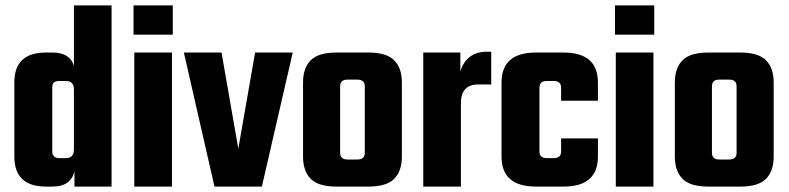

<svg xmlns="http://www.w3.org/2000/svg" viewBox="-20 -689 2914 709"><path d="M253 -669H392V0H255V-56Q241 0 174 0H150Q33 0 33 -111V-385Q33 -495 150 -495H174Q238 -495 253 -446ZM200 -105H223Q253 -105 253 -137V-358Q253 -390 223 -390H200Q185 -390 179 -384.5Q173 -379 173 -365V-130Q173 -105 200 -105Z M473 -561V-669H618V-561ZM615 0H476V-495H615Z M798 -495 860 -140 922 -495H1061L947 0H772L659 -495Z M1222 -495H1341Q1407 -495 1435.5 -466.5Q1464 -438 1464 -384V-111Q1464 -57 1435.5 -28.5Q1407 0 1341 0H1222Q1156 0 1127.5 -28.5Q1099 -57 1099 -111V-384Q1099 -438 1127.5 -466.5Q1156 -495 1222 -495ZM1327 -125V-370Q1327 -395 1300 -395H1263Q1236 -395 1236 -370V-125Q1236 -100 1263 -100H1300Q1327 -100 1327 -125Z M1777 -498H1794V-377H1745Q1682 -377 1682 -307V0H1543V-495H1680V-424Q1688 -457 1713 -477.5Q1738 -498 1777 -498Z M2188 -317H2052V-365Q2052 -390 2025 -390H1999Q1972 -390 1972 -365V-130Q1972 -105 1999 -105H2025Q2052 -105 2052 -130V-178H2188V-111Q2188 0 2061 0H1959Q1832 0 1832 -111V-384Q1832 -495 1959 -495H2061Q2188 -495 2188 -384Z M2251 -561V-669H2396V-561ZM2393 0H2254V-495H2393Z M2595 -495H2714Q2780 -495 2808.5 -466.5Q2837 -438 2837 -384V-111Q2837 -57 2808.5 -28.5Q2780 0 2714 0H2595Q2529 0 2500.5 -28.5Q2472 -57 2472 -111V-384Q2472 -438 2500.5 -466.5Q2529 -495 2595 -495ZM2700 -125V-370Q2700 -395 2673 -395H2636Q2609 -395 2609 -370V-125Q2609 -100 2636 -100H2673Q2700 -100 2700 -125Z"/></svg>

Font: Teko SemiBold
Style: Regular
Weight: 600
Designer: Manushi Parikh, Jonny Pinhorn
Foundry: Indian Type Foundry
Version: Version 1.106;PS 1.0;hotconv 1.0.78;makeotf.lib2.5.61930; tt